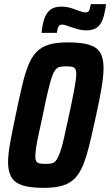

<svg xmlns="http://www.w3.org/2000/svg" viewBox="-20 -901 533 929"><path d="M192 8Q129 8 91 -3.5Q53 -15 36 -42.5Q19 -70 19 -115Q19 -155 29.5 -212Q40 -269 56 -345Q73 -426 87 -486Q101 -546 117.5 -586.5Q134 -627 158 -651Q182 -675 218 -685.5Q254 -696 308 -696Q373 -696 411 -684.5Q449 -673 465 -646Q481 -619 481 -572Q481 -533 471.5 -476.5Q462 -420 445 -343Q428 -264 413.5 -204.5Q399 -145 383 -104.5Q367 -64 343 -39Q319 -14 283 -3Q247 8 192 8ZM200 -108Q217 -108 229.5 -110.5Q242 -113 251 -124.5Q260 -136 269.5 -161Q279 -186 289 -230.5Q299 -275 314 -344Q332 -428 340.5 -474.5Q349 -521 349 -543Q349 -561 343.5 -568.5Q338 -576 327.5 -578Q317 -580 300 -580Q283 -580 270.5 -577.5Q258 -575 248.5 -563.5Q239 -552 230.5 -527Q222 -502 211.5 -457.5Q201 -413 187 -344Q175 -288 166.5 -249Q158 -210 154.5 -185Q151 -160 151 -144Q151 -127 156.5 -119.5Q162 -112 172.5 -110Q183 -108 200 -108ZM181 -742Q185 -783 195 -811.5Q205 -840 224.5 -854.5Q244 -869 277 -869Q299 -869 317 -864Q335 -859 352 -852Q365 -848 375 -844.5Q385 -841 394 -841Q407 -841 411.5 -850.5Q416 -860 419 -881H493Q488 -840 478.5 -811.5Q469 -783 450 -768.5Q431 -754 397 -754Q376 -754 359 -759Q342 -764 323 -770Q310 -774 300 -778Q290 -782 280 -782Q268 -782 263 -772.5Q258 -763 255 -742Z"/></svg>

Font: Saira Condensed
Style: Bold Italic
Weight: 700
Width: 3
Italic angle: -12°
Designer: Hector Gatti with collaboration of the Omnibus-Type team
Foundry: Omnibus-Type
Version: Version 1.101